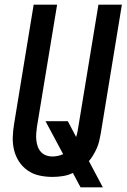

<svg xmlns="http://www.w3.org/2000/svg" viewBox="-20 -755 545 827"><path d="M327 52 294 -10Q273 0 250.5 3.5Q228 7 206 7Q177 7 149.5 1Q122 -5 99.5 -20.5Q77 -36 62 -59Q47 -82 40.5 -109Q34 -136 35 -165Q36 -194 41 -223L125 -735H226L139 -208Q137 -194 136 -179.5Q135 -165 136.5 -151Q138 -137 142.5 -124Q147 -111 156 -101Q165 -91 178 -86Q191 -81 206 -81Q217 -81 229 -83.5Q241 -86 252 -91L176 -233H272L308 -165Q310 -172 312 -179.5Q314 -187 315 -194L404 -735H505L414 -180Q411 -164 407.5 -148.5Q404 -133 397.5 -118Q391 -103 382.5 -88.5Q374 -74 363 -61L423 52Z"/></svg>

Font: Iosevka Semibold Oblique
Style: Regular
Weight: 600
Italic angle: -9°
Monospace: yes
Designer: Belleve Invis
Foundry: Belleve Invis
Version: Version 32.5.0; ttfautohint (v1.8.4)